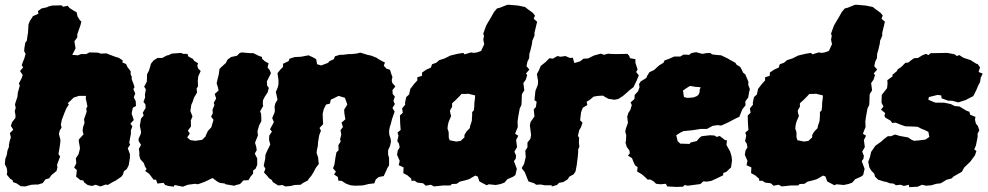

<svg xmlns="http://www.w3.org/2000/svg" viewBox="-38 -745 4092 795"><path d="M-10 -22 -8 -35 -10 -49 -18 -65 -16 -87 -10 -103 -7 -122 -1 -137V-146L2 -161L7 -176L3 -194L17 -208L7 -224L12 -239L26 -257V-269L23 -285L27 -298L24 -313L29 -329L34 -343L36 -363L38 -369L44 -391L40 -399L51 -420L56 -434L45 -451L58 -466L52 -475L57 -489L63 -504L68 -522L62 -533L63 -546L67 -569L73 -576L76 -598L78 -610L80 -644L86 -659L95 -672L98 -678L121 -688L119 -699L134 -710L157 -715L162 -718L178 -722L217 -723L223 -717L242 -721L250 -712L270 -699L279 -695L283 -677L293 -661L299 -656L295 -640L282 -603V-590L270 -574L273 -556L275 -545L268 -531L261 -518L272 -517L285 -516L297 -521H319L332 -528L368 -527L379 -523L403 -524L415 -519L442 -509L453 -506L470 -495L469 -486L484 -480L490 -467L503 -450V-437L508 -426L507 -418L515 -397L519 -384L514 -376L522 -358L516 -342L524 -326L525 -306L512 -299L507 -275L516 -248L502 -233L510 -222L504 -205V-191L497 -154L501 -146L491 -131L500 -107V-92L495 -61L487 -45L475 -36L471 -22L464 -13L442 2L432 7L408 21L400 19L378 27L358 20L343 25L325 21L310 10L307 2L295 1L277 -14L279 -28L280 -41L269 -51L278 -69L276 -90L287 -106L293 -129L292 -139L288 -161L289 -168L308 -189L304 -203L306 -219L312 -236L310 -251L321 -283L319 -296L324 -304L321 -320L317 -337L318 -348H289L267 -341L255 -329L243 -318L247 -312L237 -297L229 -278L218 -249L214 -229L217 -217L209 -204L206 -190L212 -167V-159L210 -143L208 -130L204 -107L211 -97L198 -62L200 -52L196 -37L175 -20L166 -7L150 -2L139 13L120 19H111L92 20L66 27L48 26L30 14L16 9L14 1L4 -5Z M681 28 659 25 646 21 639 12 614 15 608 -1H598L586 -17L579 -26L563 -37L569 -45L562 -56L558 -69L543 -86L539 -100V-114L537 -129L546 -145L536 -161V-171L545 -191L546 -200L541 -224L546 -254L557 -267L553 -278L565 -298L564 -313L556 -323L563 -342L562 -353L566 -375L559 -386L570 -407L571 -438L579 -453L584 -470L587 -481L597 -494L614 -505H634L652 -515L661 -517L673 -523L712 -526L720 -522H738L742 -511L761 -501L766 -493L782 -483L779 -473L782 -462L793 -451L783 -429L781 -409L782 -388L776 -378L778 -362L765 -340L760 -324L754 -311L752 -296L750 -286L759 -263L752 -246L753 -222L740 -204L748 -192L737 -176L750 -165L770 -162L799 -166L814 -181V-184L823 -203L837 -218L846 -249L836 -262L843 -276L842 -291L850 -310L847 -319L857 -337L851 -356L867 -370L865 -381L859 -400L861 -409L868 -438L871 -460L888 -476L897 -484L904 -498L919 -509L943 -514L954 -525L962 -528L996 -525H1011L1033 -514L1047 -509V-502L1059 -491L1074 -483L1070 -465L1078 -456L1084 -442L1067 -408L1068 -391L1075 -381L1070 -362L1058 -344L1051 -330L1050 -313L1052 -307L1039 -284L1043 -274L1044 -256V-243L1035 -226L1028 -201L1030 -184L1023 -167L1018 -154L1023 -137L1025 -123L1017 -109L1027 -89V-62L1020 -46L1010 -39V-26L999 -13L991 1L970 2L956 17L940 21L932 24L896 18L893 15L872 12L862 7L842 -8L818 4L809 8L790 15L781 18L770 16L740 20L719 28L685 21Z M1183 -509H1187L1208 -510L1240 -516L1261 -506L1271 -500L1275 -479L1292 -474L1321 -485L1325 -491L1344 -500L1349 -512L1369 -518H1380L1406 -521H1415L1437 -523L1454 -527L1474 -521L1483 -518L1498 -515L1521 -506L1528 -501L1544 -492L1556 -486L1551 -473L1562 -461L1577 -456L1581 -442L1587 -426L1584 -413L1586 -402L1599 -387L1587 -372L1588 -356L1597 -345L1591 -327L1597 -314L1587 -298L1596 -283L1585 -251L1580 -231L1576 -219L1573 -203L1574 -187L1579 -172L1581 -159L1577 -141L1569 -123V-105L1573 -91V-60L1567 -51L1561 -38L1551 -16L1530 -12L1518 -2L1512 14L1488 17L1468 22L1460 23L1432 24L1413 22L1399 17L1394 15L1377 4L1363 3L1361 -12L1345 -23L1353 -34L1341 -48L1347 -65L1351 -93L1355 -114L1364 -123L1363 -144L1373 -160L1370 -168L1375 -187L1372 -206L1382 -219L1376 -237L1392 -251L1388 -275L1387 -291L1400 -312L1395 -327L1390 -340L1364 -348L1340 -336L1332 -333L1328 -316L1312 -312L1303 -294L1298 -274L1299 -248L1300 -231L1285 -215L1291 -204L1284 -186L1282 -175L1279 -157L1278 -141L1274 -123L1273 -111L1279 -94L1282 -66L1269 -49L1261 -33L1251 -17L1240 -4L1237 2L1216 13L1207 20L1182 21L1166 25L1144 27L1131 21L1114 23L1092 9L1087 0L1076 -7L1069 -16L1055 -31L1061 -46L1054 -59L1060 -87L1061 -104L1067 -118L1078 -140L1081 -147L1076 -166L1077 -184L1088 -200L1080 -210L1091 -230L1096 -240L1089 -256L1098 -277L1100 -284L1099 -304L1102 -317L1111 -332L1107 -352L1104 -364L1112 -383L1115 -396V-414L1111 -442L1123 -457L1134 -468V-481L1157 -492L1161 -502Z M1746 20 1725 24 1714 14 1690 11 1678 3 1666 4 1665 -5 1649 -19 1632 -28 1633 -52 1613 -61 1617 -79 1606 -104 1609 -122 1617 -135 1614 -150 1607 -161 1612 -183 1608 -196 1621 -207 1619 -233 1618 -267 1630 -278 1627 -296 1640 -312 1639 -319 1644 -343 1656 -354 1661 -377 1678 -399 1690 -412V-425L1709 -431L1710 -445L1728 -457L1746 -465L1751 -479L1768 -485L1781 -496L1803 -503L1827 -515L1856 -522L1880 -526L1886 -520L1912 -528L1924 -526L1937 -528L1954 -534L1967 -562L1963 -581L1966 -596L1963 -606L1975 -639L1983 -653L1995 -673L2008 -696L2020 -710L2032 -713L2062 -725H2072L2107 -722L2136 -716L2150 -705L2168 -692L2177 -681L2172 -667L2186 -655L2181 -634L2175 -609V-597L2166 -576L2165 -565L2158 -535L2154 -523L2153 -504L2146 -490L2142 -471L2154 -457L2140 -441L2145 -434L2139 -415L2129 -401L2133 -371L2123 -355L2122 -327L2121 -310L2114 -296L2108 -263L2105 -242L2106 -219L2101 -207L2095 -191L2108 -183L2099 -165L2103 -136L2092 -117L2099 -100L2097 -87L2090 -78L2102 -46L2096 -20L2086 -13L2063 -3L2051 11L2035 17L2015 21L1986 18L1977 22L1956 11L1947 6L1940 -14L1930 -18L1904 -3L1887 2L1866 7L1853 16L1833 17L1827 23H1796L1759 27ZM1851 -159 1860 -160 1870 -162 1876 -168 1885 -176V-186L1889 -193L1895 -202L1907 -214L1909 -225L1913 -236L1916 -247V-255L1917 -265V-281L1924 -288L1925 -298L1926 -305V-316L1927 -326L1929 -340V-350L1921 -352L1908 -355L1901 -357L1891 -356H1873L1865 -347L1848 -330L1840 -323L1834 -317V-302L1829 -295L1825 -286L1827 -275L1830 -265L1826 -255L1821 -244L1818 -234L1816 -224L1815 -212L1819 -201L1820 -193V-176L1824 -164L1831 -163L1840 -161Z M2216 22 2202 19 2182 20 2174 14 2150 6 2142 -14 2135 -32 2122 -49 2132 -66 2139 -95 2137 -121 2146 -135V-155L2158 -170L2161 -186L2156 -227L2159 -240L2175 -263L2172 -292L2181 -302L2184 -324L2175 -330L2179 -369L2189 -394L2190 -409L2185 -438L2194 -455L2201 -472L2221 -488L2237 -504L2251 -502L2270 -513L2283 -510L2303 -513L2322 -505L2334 -506L2340 -484L2364 -491L2378 -502L2397 -503L2421 -515L2450 -523L2463 -518L2480 -523L2486 -522L2513 -521L2560 -522L2567 -514L2571 -504L2593 -500V-485L2597 -473L2602 -457L2596 -447L2607 -433L2598 -411L2585 -384L2569 -372L2557 -361L2542 -348L2522 -335L2506 -332L2481 -336L2468 -343L2459 -349L2439 -348L2420 -345L2402 -330L2391 -324L2394 -310L2375 -299L2368 -280L2364 -247L2374 -237L2368 -219L2360 -205L2355 -182L2360 -175L2359 -155L2361 -137L2356 -127V-114L2354 -93L2350 -61L2345 -35L2337 -23L2320 -14L2312 -2L2294 9L2277 12L2268 21L2247 27L2246 22Z M2763 29 2746 28 2725 27 2719 16 2697 18 2679 16 2667 5 2654 -2 2644 -1 2635 -10 2620 -23 2600 -35 2602 -53 2592 -60 2586 -72 2579 -90 2562 -101 2570 -110 2568 -122 2557 -137 2552 -155 2554 -163 2555 -186 2551 -199 2553 -211 2562 -236 2559 -262 2564 -278 2572 -290 2578 -310 2573 -321 2589 -335 2590 -352 2604 -367 2610 -384 2608 -397 2615 -408 2638 -422 2641 -430 2651 -446 2670 -455 2691 -474 2709 -485 2714 -495 2731 -501 2754 -511H2779L2792 -519L2816 -518L2824 -525L2844 -529L2870 -522L2887 -525L2903 -526L2910 -520L2924 -518L2948 -516L2973 -504L2985 -497L3007 -485L3012 -477L3027 -468L3033 -457L3039 -444L3048 -437L3061 -406L3060 -394L3067 -376L3064 -365L3060 -341L3048 -325L3049 -309L3036 -293L3023 -261L3011 -256L2977 -238L2948 -225L2934 -227L2913 -224L2889 -211H2862L2844 -208L2831 -206L2792 -202L2781 -197L2762 -185L2765 -173L2768 -160L2771 -158L2779 -150H2791L2817 -149L2822 -155L2847 -161L2857 -173L2867 -181L2902 -185L2920 -184L2930 -178L2942 -182L2964 -165L2972 -164L2970 -145L2985 -118L2991 -98L2993 -81L2989 -52L2969 -33L2957 -29L2956 -19L2927 -5L2907 4L2889 7L2874 6L2862 17L2832 21L2810 24L2797 21L2790 28ZM2805 -340H2817L2823 -341H2827L2835 -342L2842 -345L2847 -347L2851 -350L2855 -354L2858 -361L2859 -368V-373L2861 -378L2863 -384H2858L2853 -385H2845L2838 -386L2832 -387L2828 -388L2819 -389L2812 -385L2806 -381L2801 -378L2796 -374L2790 -370L2791 -364L2792 -356L2793 -350L2794 -343L2800 -342Z M3186 20 3165 24 3154 14 3130 11 3118 3 3106 4 3105 -5 3089 -19 3072 -28 3073 -52 3053 -61 3057 -79 3046 -104 3049 -122 3057 -135 3054 -150 3047 -161 3052 -183 3048 -196 3061 -207 3059 -233 3058 -267 3070 -278 3067 -296 3080 -312 3079 -319 3084 -343 3096 -354 3101 -377 3118 -399 3130 -412V-425L3149 -431L3150 -445L3168 -457L3186 -465L3191 -479L3208 -485L3221 -496L3243 -503L3267 -515L3296 -522L3320 -526L3326 -520L3352 -528L3364 -526L3377 -528L3394 -534L3407 -562L3403 -581L3406 -596L3403 -606L3415 -639L3423 -653L3435 -673L3448 -696L3460 -710L3472 -713L3502 -725H3512L3547 -722L3576 -716L3590 -705L3608 -692L3617 -681L3612 -667L3626 -655L3621 -634L3615 -609V-597L3606 -576L3605 -565L3598 -535L3594 -523L3593 -504L3586 -490L3582 -471L3594 -457L3580 -441L3585 -434L3579 -415L3569 -401L3573 -371L3563 -355L3562 -327L3561 -310L3554 -296L3548 -263L3545 -242L3546 -219L3541 -207L3535 -191L3548 -183L3539 -165L3543 -136L3532 -117L3539 -100L3537 -87L3530 -78L3542 -46L3536 -20L3526 -13L3503 -3L3491 11L3475 17L3455 21L3426 18L3417 22L3396 11L3387 6L3380 -14L3370 -18L3344 -3L3327 2L3306 7L3293 16L3273 17L3267 23H3236L3199 27ZM3291 -159 3300 -160 3310 -162 3316 -168 3325 -176V-186L3329 -193L3335 -202L3347 -214L3349 -225L3353 -236L3356 -247V-255L3357 -265V-281L3364 -288L3365 -298L3366 -305V-316L3367 -326L3369 -340V-350L3361 -352L3348 -355L3341 -357L3331 -356H3313L3305 -347L3288 -330L3280 -323L3274 -317V-302L3269 -295L3265 -286L3267 -275L3270 -265L3266 -255L3261 -244L3258 -234L3256 -224L3255 -212L3259 -201L3260 -193V-176L3264 -164L3271 -163L3280 -161Z M3598 -1 3585 -14 3582 -26 3570 -38 3562 -51 3557 -75 3564 -94 3569 -116 3587 -142 3610 -158 3622 -169 3638 -181H3651L3668 -188L3688 -182L3722 -176L3737 -166L3747 -162L3770 -164L3794 -167L3810 -178L3806 -199L3792 -206L3775 -213L3762 -220L3744 -221L3711 -222L3693 -228L3671 -237L3656 -236L3650 -245L3628 -258L3624 -265L3627 -277L3610 -291L3620 -304L3612 -320L3613 -352L3635 -380L3637 -399L3636 -413L3658 -429L3657 -435L3676 -451L3679 -458L3693 -467L3711 -485L3723 -486L3734 -495L3747 -504L3763 -505L3781 -516L3796 -522L3806 -517L3816 -525H3832L3885 -526L3915 -520L3924 -513L3934 -517L3951 -506L3981 -496L4003 -482L4011 -479L4020 -466L4014 -447L4031 -440L4023 -424L4020 -405L4012 -390L4005 -373L3992 -347L3972 -337L3961 -331L3930 -321L3904 -328H3888L3861 -338L3859 -350L3844 -352L3808 -343L3806 -332L3827 -323L3835 -320H3871L3899 -314L3915 -306L3935 -304L3963 -287L3976 -282L3979 -270L4001 -261L3999 -249L4003 -233L4011 -223L4017 -205L4010 -192V-178L4003 -143L3996 -126L4005 -120L3999 -102L3980 -76L3954 -51L3945 -34L3933 -27L3910 -14L3902 -6L3882 -1L3857 14L3839 16L3819 22L3797 24L3780 20L3762 28L3727 30L3725 20L3705 25L3691 20L3672 22L3661 15L3647 14L3628 7L3627 8Z"/></svg>

Font: Winky Rough Black
Style: Italic
Weight: 900
Italic angle: -8.97852°
Designer: Simon Atzbach
Foundry: typofactur
Version: Version 1.206; ttfautohint (v1.8.4.7-5d5b)